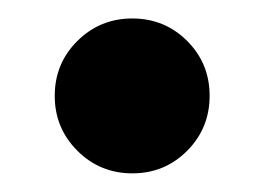

<svg xmlns="http://www.w3.org/2000/svg" viewBox="-20 -180 286 208"><path d="M123.4 7.8Q88.3 7.8 63.8 -16.7Q39.3 -41.2 39.3 -76.1Q39.3 -111.3 63.8 -135.6Q88.4 -160 123.2 -160Q158.4 -160 182.8 -135.6Q207.1 -111.3 207.1 -76.2Q207.1 -41.2 182.8 -16.7Q158.4 7.8 123.4 7.8Z"/></svg>

Font: Reddit Sans
Style: Regular
Weight: 400
Designer: Stephen Hutchings
Foundry: Reddit
Version: Version 1.014